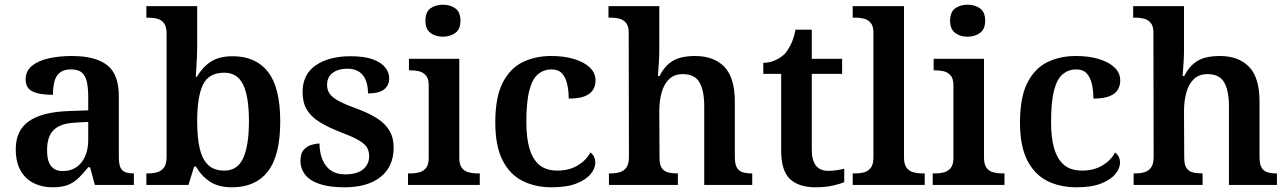

<svg xmlns="http://www.w3.org/2000/svg" viewBox="-20 -786 5474 816"><path d="M203 10Q159 10 123.5 -7.5Q88 -25 67.5 -61Q47 -97 47 -152Q47 -232 103 -271Q159 -310 272 -314L355 -317V-374Q355 -408 350 -434.5Q345 -461 329.5 -476Q314 -491 281 -491Q251 -491 234 -477Q217 -463 211 -438.5Q205 -414 205 -383Q147 -383 118 -397.5Q89 -412 89 -448Q89 -484 115.5 -506Q142 -528 187 -538Q232 -548 285 -548Q385 -548 435 -509.5Q485 -471 485 -377V-120Q485 -93 490.5 -77.5Q496 -62 510 -55.5Q524 -49 546 -49H549V0H383L363 -75H355Q333 -48 313.5 -29Q294 -10 268.5 0Q243 10 203 10ZM246 -59Q280 -59 304 -75Q328 -91 341.5 -121Q355 -151 355 -191V-268L303 -265Q256 -263 229.5 -249Q203 -235 191.5 -210Q180 -185 180 -148Q180 -118 187 -98.5Q194 -79 209 -69Q224 -59 246 -59Z M966 10Q908 10 871.5 -14.5Q835 -39 813 -78H805L781 0H602V-49H610Q630 -49 648 -54Q666 -59 677 -74Q688 -89 688 -119V-644Q688 -673 677 -687.5Q666 -702 648 -706.5Q630 -711 608 -711H602V-760H818V-584Q818 -569 817 -544.5Q816 -520 814.5 -496.5Q813 -473 812 -460H817Q840 -500 875.5 -523.5Q911 -547 969 -547Q1067 -547 1119 -480.5Q1171 -414 1171 -270Q1171 -125 1118.5 -57.5Q1066 10 966 10ZM934 -61Q990 -61 1014 -115Q1038 -169 1038 -271Q1038 -375 1013.5 -426Q989 -477 933 -477Q867 -477 842.5 -426Q818 -375 818 -270Q818 -202 828.5 -156Q839 -110 864 -85.5Q889 -61 934 -61Z M1444 10Q1380 10 1338.5 -4Q1297 -18 1277 -43.5Q1257 -69 1257 -103Q1257 -134 1271 -149.5Q1285 -165 1304 -170.5Q1323 -176 1338 -176Q1338 -118 1365.5 -81.5Q1393 -45 1446 -45Q1499 -45 1524 -67Q1549 -89 1549 -122Q1549 -145 1538.5 -161Q1528 -177 1501 -192Q1474 -207 1426 -225Q1374 -245 1338 -267.5Q1302 -290 1284 -320Q1266 -350 1266 -395Q1266 -470 1322 -508.5Q1378 -547 1470 -547Q1528 -547 1564 -534Q1600 -521 1617 -499.5Q1634 -478 1634 -454Q1634 -423 1612.5 -406Q1591 -389 1544 -389Q1544 -439 1522 -466.5Q1500 -494 1456 -494Q1417 -494 1393.5 -476Q1370 -458 1370 -425Q1370 -403 1382 -386.5Q1394 -370 1423 -355Q1452 -340 1502 -322Q1550 -304 1583.5 -282.5Q1617 -261 1635 -231Q1653 -201 1653 -159Q1653 -78 1597.5 -34Q1542 10 1444 10Z M1714 0V-49H1727Q1744 -49 1761.5 -53.5Q1779 -58 1790.5 -72Q1802 -86 1802 -114V-424Q1802 -452 1790 -465.5Q1778 -479 1761 -483Q1744 -487 1727 -487H1718V-536H1932V-116Q1932 -87 1943 -72.5Q1954 -58 1972 -53.5Q1990 -49 2007 -49H2019V0ZM1862 -630Q1831 -630 1809.5 -646Q1788 -662 1788 -698Q1788 -735 1809.5 -750.5Q1831 -766 1863 -766Q1893 -766 1915 -750.5Q1937 -735 1937 -698Q1937 -662 1915 -646Q1893 -630 1862 -630Z M2325 10Q2255 10 2201 -17Q2147 -44 2116 -104.5Q2085 -165 2085 -266Q2085 -373 2116.5 -434.5Q2148 -496 2201.5 -522Q2255 -548 2322 -548Q2378 -548 2420.5 -535Q2463 -522 2487 -499Q2511 -476 2511 -444Q2511 -422 2500.5 -404.5Q2490 -387 2465 -377Q2440 -367 2397 -367Q2397 -401 2390.5 -429Q2384 -457 2368.5 -474Q2353 -491 2324 -491Q2292 -491 2267.5 -471.5Q2243 -452 2230 -403Q2217 -354 2217 -267Q2217 -198 2231 -152.5Q2245 -107 2273.5 -84Q2302 -61 2349 -61Q2399 -61 2435.5 -83Q2472 -105 2489 -138Q2499 -131 2504.5 -120Q2510 -109 2510 -95Q2510 -70 2490 -46Q2470 -22 2429.5 -6Q2389 10 2325 10Z M2568 0V-49H2573Q2596 -49 2613.5 -54Q2631 -59 2642 -74Q2653 -89 2653 -119L2652 -648Q2652 -676 2640 -689.5Q2628 -703 2611 -707Q2594 -711 2577 -711H2566V-760H2782V-574Q2782 -551 2780.5 -525.5Q2779 -500 2777.5 -481.5Q2776 -463 2776 -463H2783Q2801 -498 2824 -516.5Q2847 -535 2874.5 -541.5Q2902 -548 2934 -548Q3014 -548 3058.5 -502Q3103 -456 3103 -354V-120Q3103 -89 3111.5 -74Q3120 -59 3136 -54Q3152 -49 3174 -49H3177V0H2973V-335Q2973 -400 2953 -435.5Q2933 -471 2882 -471Q2846 -471 2824 -450Q2802 -429 2792 -393Q2782 -357 2782 -313L2783 -115Q2783 -86 2792.5 -72Q2802 -58 2819 -53.5Q2836 -49 2858 -49H2861V0Z M3446 10Q3375 10 3337.5 -25Q3300 -60 3300 -147V-472H3224V-519Q3251 -519 3275 -530Q3299 -541 3315 -557Q3330 -574 3342 -599Q3354 -624 3361 -660H3430V-536H3559V-472H3430V-152Q3430 -105 3447.5 -82.5Q3465 -60 3499 -60Q3519 -60 3535.5 -62.5Q3552 -65 3568 -69V-12Q3553 -5 3520.5 2.5Q3488 10 3446 10Z M3604 0V-49H3617Q3635 -49 3652 -53.5Q3669 -58 3680.5 -72.5Q3692 -87 3692 -116V-648Q3692 -676 3680 -689.5Q3668 -703 3651 -707Q3634 -711 3617 -711H3604V-760H3822V-116Q3822 -87 3833.5 -72.5Q3845 -58 3862.5 -53.5Q3880 -49 3897 -49H3910V0Z M3944 0V-49H3957Q3974 -49 3991.5 -53.5Q4009 -58 4020.5 -72Q4032 -86 4032 -114V-424Q4032 -452 4020 -465.5Q4008 -479 3991 -483Q3974 -487 3957 -487H3948V-536H4162V-116Q4162 -87 4173 -72.5Q4184 -58 4202 -53.5Q4220 -49 4237 -49H4249V0ZM4092 -630Q4061 -630 4039.5 -646Q4018 -662 4018 -698Q4018 -735 4039.5 -750.5Q4061 -766 4093 -766Q4123 -766 4145 -750.5Q4167 -735 4167 -698Q4167 -662 4145 -646Q4123 -630 4092 -630Z M4555 10Q4485 10 4431 -17Q4377 -44 4346 -104.5Q4315 -165 4315 -266Q4315 -373 4346.5 -434.5Q4378 -496 4431.5 -522Q4485 -548 4552 -548Q4608 -548 4650.5 -535Q4693 -522 4717 -499Q4741 -476 4741 -444Q4741 -422 4730.5 -404.5Q4720 -387 4695 -377Q4670 -367 4627 -367Q4627 -401 4620.5 -429Q4614 -457 4598.5 -474Q4583 -491 4554 -491Q4522 -491 4497.5 -471.5Q4473 -452 4460 -403Q4447 -354 4447 -267Q4447 -198 4461 -152.5Q4475 -107 4503.5 -84Q4532 -61 4579 -61Q4629 -61 4665.5 -83Q4702 -105 4719 -138Q4729 -131 4734.5 -120Q4740 -109 4740 -95Q4740 -70 4720 -46Q4700 -22 4659.5 -6Q4619 10 4555 10Z M4798 0V-49H4803Q4826 -49 4843.5 -54Q4861 -59 4872 -74Q4883 -89 4883 -119L4882 -648Q4882 -676 4870 -689.5Q4858 -703 4841 -707Q4824 -711 4807 -711H4796V-760H5012V-574Q5012 -551 5010.5 -525.5Q5009 -500 5007.5 -481.5Q5006 -463 5006 -463H5013Q5031 -498 5054 -516.5Q5077 -535 5104.5 -541.5Q5132 -548 5164 -548Q5244 -548 5288.5 -502Q5333 -456 5333 -354V-120Q5333 -89 5341.5 -74Q5350 -59 5366 -54Q5382 -49 5404 -49H5407V0H5203V-335Q5203 -400 5183 -435.5Q5163 -471 5112 -471Q5076 -471 5054 -450Q5032 -429 5022 -393Q5012 -357 5012 -313L5013 -115Q5013 -86 5022.5 -72Q5032 -58 5049 -53.5Q5066 -49 5088 -49H5091V0Z"/></svg>

Font: Noto Serif Gujarati SemiBold
Style: Regular
Weight: 600
Version: Version 2.102